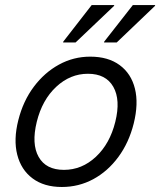

<svg xmlns="http://www.w3.org/2000/svg" viewBox="-20 -736 639 766"><path d="M226.7 10Q155.8 10 110 -24.2Q64.2 -58.3 48.8 -118.8Q33.3 -179.2 53.3 -257.5Q72.5 -333.3 115 -390Q157.5 -446.7 215.4 -478.3Q273.3 -510 340 -510Q411.7 -510 457.5 -476.2Q503.3 -442.5 518.3 -382.5Q533.3 -322.5 513.3 -242.5Q494.2 -166.7 452.1 -109.6Q410 -52.5 352.1 -21.2Q294.2 10 226.7 10ZM235 -58.3Q306.7 -58.3 362.5 -110.4Q418.3 -162.5 440 -250Q461.7 -337.5 432.1 -389.6Q402.5 -441.7 330.8 -441.7Q260 -441.7 204.2 -389.6Q148.3 -337.5 126.7 -250Q105 -161.7 134.2 -110Q163.3 -58.3 235 -58.3ZM395 -566.7 395.8 -570 510 -715.8H599.2L598.3 -712.5L445.8 -566.7ZM231.7 -566.7 232.5 -570 345.8 -715.8H435.8L435 -712.5L281.7 -566.7Z"/></svg>

Font: Funnel Sans Light
Style: Italic
Weight: 300
Italic angle: -14.036°
Designer: NORD ID, Kristian Moeller
Foundry: Dicotype
Version: Version 1.000